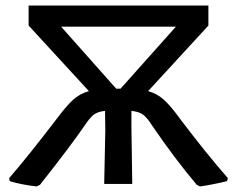

<svg xmlns="http://www.w3.org/2000/svg" viewBox="-20 -662 853 691"><path d="M112 9Q58 3 15 -10L13 -21Q79 -97 180 -229Q218 -280 242.5 -302.5Q267 -325 300 -334L83 -570V-642H730V-570L513 -334Q546 -325 571 -302Q596 -279 632 -229Q723 -109 800 -21L797 -10Q743 3 700 9L688 3Q608 -92 529 -208Q510 -238 495.5 -249Q481 -260 453 -263V-202L456 0H355L359 -193L358 -263Q331 -260 317 -249Q303 -238 283 -208Q236 -139 124 3ZM406 -343H414L613 -566H200L398 -343Z"/></svg>

Font: Alegreya Sans Medium
Style: Regular
Weight: 500
Designer: Juan Pablo del Peral
Foundry: Huerta Tipografica
Version: Version 2.007